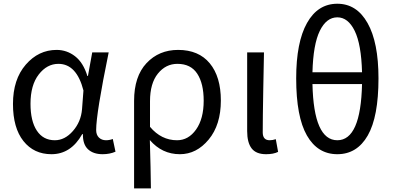

<svg xmlns="http://www.w3.org/2000/svg" viewBox="-20 -829 2151 1048"><path d="M260.7 12.7Q165 12.7 107.9 -59.1Q50.8 -130.9 50.8 -261.7Q50.8 -395.5 120.6 -476.1Q190.4 -556.6 289.1 -556.6Q344.7 -556.6 389.6 -522Q434.6 -487.3 457 -414.1H460L483.4 -543H573.2Q504.9 -210 504.9 -119.1Q504.9 -92.8 520 -78.1Q535.2 -63.5 558.6 -63.5Q577.1 -63.5 595.7 -70.3L610.4 -1Q579.1 12.7 540 12.7Q489.3 12.7 460.4 -14.2Q431.6 -41 432.6 -96.7H428.7Q367.2 12.7 260.7 12.7ZM279.3 -63.5Q334 -63.5 377.9 -113.8Q421.9 -164.1 427.7 -232.4L435.5 -335Q398.4 -480.5 298.8 -480.5Q236.3 -480.5 191.4 -422.4Q146.5 -364.3 146.5 -262.7Q146.5 -168 181.2 -115.7Q215.8 -63.5 279.3 -63.5Z M711.9 199.2V-278.3Q711.9 -412.1 779.8 -484.4Q847.7 -556.6 952.1 -556.6Q1064.5 -556.6 1125 -483.4Q1185.5 -410.2 1185.5 -280.3Q1185.5 -147.5 1119.1 -67.4Q1052.7 12.7 961.9 12.7Q864.3 12.7 797.9 -64.5Q802.7 95.7 803.7 199.2ZM946.3 -63.5Q1008.8 -63.5 1050.3 -122.1Q1091.8 -180.7 1091.8 -279.3Q1091.8 -373 1056.6 -426.8Q1021.5 -480.5 948.2 -480.5Q884.8 -480.5 841.8 -427.2Q798.8 -374 798.8 -276.4V-136.7Q860.4 -63.5 946.3 -63.5Z M1432.6 12.7Q1377.9 12.7 1353.5 -19Q1329.1 -50.8 1329.1 -113.3V-543H1420.9Q1419.9 -501 1417 -341.8Q1414.1 -182.6 1414.1 -106.4Q1414.1 -63.5 1452.1 -63.5Q1467.8 -63.5 1485.4 -69.3L1498 0Q1472.7 12.7 1432.6 12.7Z M1956.1 -370.1H1685.5Q1692.4 -63.5 1821.3 -63.5Q1949.2 -63.5 1956.1 -370.1ZM1685.5 -434.6H1956.1Q1952.1 -586.9 1916 -660.6Q1879.9 -734.4 1821.3 -734.4Q1761.7 -734.4 1725.6 -660.6Q1689.5 -586.9 1685.5 -434.6ZM1821.3 -808.6Q1926.8 -808.6 1986.3 -703.1Q2045.9 -597.7 2045.9 -401.4Q2045.9 -191.4 1987.3 -89.4Q1928.7 12.7 1821.3 12.7Q1713.9 12.7 1655.3 -89.4Q1596.7 -191.4 1596.7 -401.4Q1596.7 -598.6 1655.8 -703.6Q1714.8 -808.6 1821.3 -808.6Z"/></svg>

Font: Bpmf Zihi Sans Regular
Style: Regular
Weight: 400
Foundry: But Ko
Version: Version 1.320